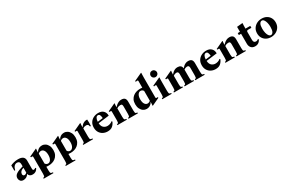

<svg xmlns="http://www.w3.org/2000/svg" viewBox="199 -2540 6764 4514"><g transform="rotate(-30 3581.0 -283.0)"><path d="M146 15Q91 15 64.5 -18Q38 -51 38 -94Q38 -160 98.5 -201Q159 -242 286 -276V-329Q286 -376 266.5 -396.5Q247 -417 212 -417Q164 -417 132.5 -381Q101 -345 89 -284H66V-428Q100 -445 154.5 -460Q209 -475 273 -475Q446 -475 446 -341V-123Q446 -100 452 -87.5Q458 -75 476 -75Q486 -75 498.5 -79.5Q511 -84 525 -97L541 -81Q519 -35 483 -12.5Q447 10 401 10Q352 10 325.5 -9.5Q299 -29 288 -66H286Q263 -26 225 -5.5Q187 15 146 15ZM224 -75Q244 -75 259.5 -84.5Q275 -94 286 -106V-236Q240 -223 216.5 -202Q193 -181 185.5 -160Q178 -139 178 -125Q178 -104 190 -89.5Q202 -75 224 -75Z M834 201V224H569V201Q586 200 596 194Q606 188 610 169.5Q614 151 614 114V-340Q614 -355 608.5 -360Q603 -365 592 -365Q580 -365 564 -361L554 -384L762 -481L768 -475Q766 -466 763.5 -437Q761 -408 761 -378H763Q782 -419 823.5 -447Q865 -475 923 -475Q971 -475 1012.5 -447.5Q1054 -420 1079 -369Q1104 -318 1104 -246Q1104 -174 1079 -124.5Q1054 -75 1013.5 -44Q973 -13 925 1Q877 15 831 15Q811 15 794.5 14Q778 13 764 11V114Q764 151 769 169.5Q774 188 789.5 194Q805 200 834 201ZM840 -33Q884 -33 914 -79.5Q944 -126 944 -203Q944 -290 914 -332.5Q884 -375 840 -375Q821 -375 801 -367.5Q781 -360 764 -343V-77Q792 -33 840 -33Z M1434 201V224H1169V201Q1186 200 1196 194Q1206 188 1210 169.5Q1214 151 1214 114V-340Q1214 -355 1208.5 -360Q1203 -365 1192 -365Q1180 -365 1164 -361L1154 -384L1362 -481L1368 -475Q1366 -466 1363.5 -437Q1361 -408 1361 -378H1363Q1382 -419 1423.5 -447Q1465 -475 1523 -475Q1571 -475 1612.5 -447.5Q1654 -420 1679 -369Q1704 -318 1704 -246Q1704 -174 1679 -124.5Q1654 -75 1613.5 -44Q1573 -13 1525 1Q1477 15 1431 15Q1411 15 1394.5 14Q1378 13 1364 11V114Q1364 151 1369 169.5Q1374 188 1389.5 194Q1405 200 1434 201ZM1440 -33Q1484 -33 1514 -79.5Q1544 -126 1544 -203Q1544 -290 1514 -332.5Q1484 -375 1440 -375Q1421 -375 1401 -367.5Q1381 -360 1364 -343V-77Q1392 -33 1440 -33Z M1772 0V-23Q1789 -24 1799 -30Q1809 -36 1813 -54.5Q1817 -73 1817 -110V-340Q1817 -355 1811.5 -360Q1806 -365 1795 -365Q1783 -365 1767 -361L1757 -384L1965 -481L1971 -475Q1969 -466 1966.5 -436Q1964 -406 1964 -368H1966Q2003 -424 2049.5 -449Q2096 -474 2150 -470Q2158 -383 2150 -295H2127Q2120 -340 2100 -352Q2080 -364 2058 -364Q2033 -364 2011 -357.5Q1989 -351 1967 -333V-110Q1967 -73 1972 -54.5Q1977 -36 1992.5 -30Q2008 -24 2037 -23V0Z M2433 15Q2365 15 2309.5 -14Q2254 -43 2221.5 -97Q2189 -151 2189 -225Q2189 -305 2225 -361Q2261 -417 2320.5 -446Q2380 -475 2448 -475Q2540 -475 2587.5 -425.5Q2635 -376 2635 -296L2340 -259Q2346 -174 2390 -137Q2434 -100 2492 -100Q2521 -100 2558 -110.5Q2595 -121 2625 -149L2641 -133Q2613 -66 2564.5 -25.5Q2516 15 2433 15ZM2418 -432Q2384 -432 2363 -396.5Q2342 -361 2339 -299L2484 -317Q2482 -364 2467.5 -398Q2453 -432 2418 -432Z M3196 -110Q3196 -73 3201 -54.5Q3206 -36 3219 -30Q3232 -24 3256 -23V0H3001V-23Q3018 -24 3028 -30Q3038 -36 3042 -54.5Q3046 -73 3046 -110V-309Q3046 -338 3037 -356.5Q3028 -375 2993 -375Q2974 -375 2950.5 -369Q2927 -363 2896 -343V-110Q2896 -73 2901 -54.5Q2906 -36 2919 -30Q2932 -24 2956 -23V0H2701V-23Q2718 -24 2728 -30Q2738 -36 2742 -54.5Q2746 -73 2746 -110V-340Q2746 -355 2740.5 -360Q2735 -365 2724 -365Q2712 -365 2696 -361L2686 -384L2894 -481L2900 -475Q2898 -466 2895.5 -437Q2893 -408 2893 -378H2896Q2916 -401 2943 -423Q2970 -445 3003.5 -460Q3037 -475 3076 -475Q3138 -475 3167 -445.5Q3196 -416 3196 -351Z M3847 -99 3857 -76 3650 21 3644 15Q3646 6 3648 -23Q3650 -52 3650 -82H3648Q3629 -41 3587.5 -13Q3546 15 3488 15Q3440 15 3399 -12.5Q3358 -40 3332.5 -91.5Q3307 -143 3307 -214Q3307 -286 3332 -335.5Q3357 -385 3397.5 -416Q3438 -447 3486 -461Q3534 -475 3580 -475Q3600 -475 3617 -474Q3634 -473 3647 -471V-649Q3647 -664 3641.5 -669Q3636 -674 3625 -674Q3608 -674 3587 -666L3577 -689L3795 -790L3801 -784Q3800 -769 3798.5 -737.5Q3797 -706 3797 -658V-120Q3797 -105 3803 -100Q3809 -95 3819 -95Q3831 -95 3847 -99ZM3571 -85Q3590 -85 3610.5 -93Q3631 -101 3647 -117V-383Q3619 -427 3571 -427Q3527 -427 3497 -380.5Q3467 -334 3467 -257Q3467 -170 3497.5 -127.5Q3528 -85 3571 -85Z M4113 -110Q4113 -73 4118 -54.5Q4123 -36 4136 -30Q4149 -24 4173 -23V0H3918V-23Q3935 -24 3945 -30Q3955 -36 3959 -54.5Q3963 -73 3963 -110V-340Q3963 -355 3957.5 -360Q3952 -365 3941 -365Q3933 -365 3923.5 -363Q3914 -361 3903 -357L3893 -380L4111 -481L4117 -475Q4116 -460 4114.5 -428.5Q4113 -397 4113 -349ZM4043 -530Q4006 -530 3981 -555.5Q3956 -581 3956 -616Q3956 -651 3981 -677Q4006 -703 4043 -703Q4079 -703 4104 -677Q4129 -651 4129 -616Q4129 -581 4104 -555.5Q4079 -530 4043 -530Z M4234 0V-23Q4251 -24 4261 -30Q4271 -36 4275 -54.5Q4279 -73 4279 -110V-340Q4279 -355 4273.5 -360Q4268 -365 4257 -365Q4245 -365 4229 -361L4219 -384L4427 -481L4433 -475Q4431 -466 4428.5 -437Q4426 -408 4426 -378H4428Q4446 -401 4471 -423Q4496 -445 4528 -460Q4560 -475 4599 -475Q4654 -475 4683 -451.5Q4712 -428 4718 -377Q4736 -400 4761 -422.5Q4786 -445 4818.5 -460Q4851 -475 4889 -475Q4951 -475 4980 -445.5Q5009 -416 5009 -351V-110Q5009 -73 5014 -54.5Q5019 -36 5032 -30Q5045 -24 5069 -23V0H4814V-23Q4831 -24 4841 -30Q4851 -36 4855 -54.5Q4859 -73 4859 -110V-309Q4859 -340 4847.5 -357.5Q4836 -375 4806 -375Q4790 -375 4769 -368.5Q4748 -362 4719 -343V-110Q4719 -73 4724 -54.5Q4729 -36 4742 -30Q4755 -24 4779 -23V0H4524V-23Q4541 -24 4551 -30Q4561 -36 4565 -54.5Q4569 -73 4569 -110V-309Q4569 -340 4557.5 -357.5Q4546 -375 4516 -375Q4500 -375 4479 -368.5Q4458 -362 4429 -343V-110Q4429 -73 4433.5 -54.5Q4438 -36 4449 -30Q4460 -24 4479 -23V0Z M5364 15Q5296 15 5240.5 -14Q5185 -43 5152.5 -97Q5120 -151 5120 -225Q5120 -305 5156 -361Q5192 -417 5251.5 -446Q5311 -475 5379 -475Q5471 -475 5518.5 -425.5Q5566 -376 5566 -296L5271 -259Q5277 -174 5321 -137Q5365 -100 5423 -100Q5452 -100 5489 -110.5Q5526 -121 5556 -149L5572 -133Q5544 -66 5495.5 -25.5Q5447 15 5364 15ZM5349 -432Q5315 -432 5294 -396.5Q5273 -361 5270 -299L5415 -317Q5413 -364 5398.5 -398Q5384 -432 5349 -432Z M6127 -110Q6127 -73 6132 -54.5Q6137 -36 6150 -30Q6163 -24 6187 -23V0H5932V-23Q5949 -24 5959 -30Q5969 -36 5973 -54.5Q5977 -73 5977 -110V-309Q5977 -338 5968 -356.5Q5959 -375 5924 -375Q5905 -375 5881.5 -369Q5858 -363 5827 -343V-110Q5827 -73 5832 -54.5Q5837 -36 5850 -30Q5863 -24 5887 -23V0H5632V-23Q5649 -24 5659 -30Q5669 -36 5673 -54.5Q5677 -73 5677 -110V-340Q5677 -355 5671.5 -360Q5666 -365 5655 -365Q5643 -365 5627 -361L5617 -384L5825 -481L5831 -475Q5829 -466 5826.5 -437Q5824 -408 5824 -378H5827Q5847 -401 5874 -423Q5901 -445 5934.5 -460Q5968 -475 6007 -475Q6069 -475 6098 -445.5Q6127 -416 6127 -351Z M6572 -102 6588 -86Q6577 -61 6558 -38Q6539 -15 6509.5 0Q6480 15 6437 15Q6366 15 6329 -27Q6292 -69 6292 -135V-407H6232V-460H6292V-595L6447 -610Q6444 -572 6443 -535Q6442 -498 6442 -460H6572V-407H6482Q6442 -407 6442 -367V-155Q6442 -75 6507 -75Q6545 -75 6572 -102Z M6884 -475Q6957 -475 7012.5 -445.5Q7068 -416 7100 -362Q7132 -308 7132 -236Q7132 -157 7095 -101Q7058 -45 6998.5 -15Q6939 15 6870 15Q6798 15 6742 -15Q6686 -45 6654 -98.5Q6622 -152 6622 -224Q6622 -303 6659 -359Q6696 -415 6755.5 -445Q6815 -475 6884 -475ZM6887 -28Q6924 -28 6948 -70Q6972 -112 6972 -200Q6972 -264 6959 -316.5Q6946 -369 6922.5 -400.5Q6899 -432 6867 -432Q6830 -432 6806 -390Q6782 -348 6782 -260Q6782 -196 6795 -143.5Q6808 -91 6832 -59.5Q6856 -28 6887 -28Z"/></g></svg>

Font: Bona Nova
Style: Bold
Weight: 700
Designer: Mateusz Machalski
Foundry: Capitalics
Version: Version 4.001; ttfautohint (v1.8.3)